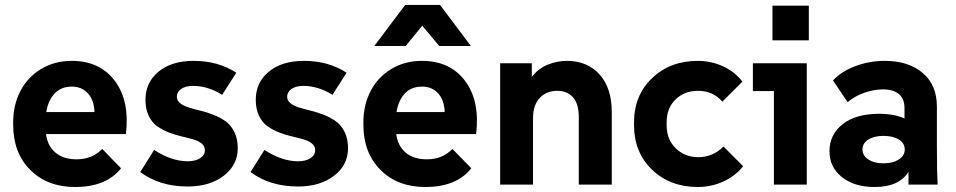

<svg xmlns="http://www.w3.org/2000/svg" viewBox="-20 -746 3865 776"><path d="M283.2 9.8Q171.4 9.8 102.3 -59.3Q33.2 -128.4 33.2 -242.2V-252Q33.2 -321.3 62.3 -377.7Q91.3 -434.1 145.8 -467Q200.2 -500 270 -500Q383.3 -500 444.1 -419.2Q504.9 -338.4 488.8 -204.1H166Q171.9 -156.7 203.9 -129.4Q235.8 -102.1 290 -102.1Q352.5 -102.1 393.1 -144L469.2 -65.9Q409.7 9.8 283.2 9.8ZM271 -396Q227.1 -396 200.9 -368.4Q174.8 -340.8 167 -293H361.8Q360.4 -341.3 335.2 -368.7Q310.1 -396 271 -396Z M738.8 7.8Q624.5 7.8 546.9 -50.8L603 -140.1Q673.3 -94.2 738.8 -94.2Q770 -94.2 789.1 -106.7Q808.1 -119.1 808.1 -139.2Q808.1 -155.3 794.9 -166Q781.7 -176.8 760.5 -182.9Q739.3 -189 713.6 -194.8Q688 -200.7 662.4 -210.7Q636.7 -220.7 615.5 -235.6Q594.2 -250.5 581.1 -277.8Q567.9 -305.2 567.9 -342.8Q567.9 -412.6 620.6 -456.3Q673.3 -500 762.7 -500Q861.3 -500 935.1 -452.1L877.9 -362.8Q819.3 -398.9 760.7 -398.9Q730.5 -398.9 712.6 -386.7Q694.8 -374.5 694.8 -355Q694.8 -339.4 708.5 -328.6Q722.2 -317.9 743.7 -311.3Q765.1 -304.7 791.5 -298.3Q817.9 -292 844.2 -281.5Q870.6 -271 892.1 -255.6Q913.6 -240.2 927.2 -212.4Q940.9 -184.6 940.9 -147Q940.9 -79.1 884.3 -35.6Q827.6 7.8 738.8 7.8Z M1184.6 7.8Q1070.3 7.8 992.7 -50.8L1048.8 -140.1Q1119.1 -94.2 1184.6 -94.2Q1215.8 -94.2 1234.9 -106.7Q1253.9 -119.1 1253.9 -139.2Q1253.9 -155.3 1240.7 -166Q1227.5 -176.8 1206.3 -182.9Q1185.1 -189 1159.4 -194.8Q1133.8 -200.7 1108.2 -210.7Q1082.5 -220.7 1061.3 -235.6Q1040 -250.5 1026.9 -277.8Q1013.7 -305.2 1013.7 -342.8Q1013.7 -412.6 1066.4 -456.3Q1119.1 -500 1208.5 -500Q1307.1 -500 1380.9 -452.1L1323.7 -362.8Q1265.1 -398.9 1206.5 -398.9Q1176.3 -398.9 1158.4 -386.7Q1140.6 -374.5 1140.6 -355Q1140.6 -339.4 1154.3 -328.6Q1168 -317.9 1189.5 -311.3Q1210.9 -304.7 1237.3 -298.3Q1263.7 -292 1290 -281.5Q1316.4 -271 1337.9 -255.6Q1359.4 -240.2 1373 -212.4Q1386.7 -184.6 1386.7 -147Q1386.7 -79.1 1330.1 -35.6Q1273.4 7.8 1184.6 7.8Z M1492.7 -560.1 1617.7 -726.1H1758.3L1883.3 -560.1H1755.4L1686.5 -642.1L1619.6 -560.1ZM1698.7 9.8Q1586.9 9.8 1517.8 -59.3Q1448.7 -128.4 1448.7 -242.2V-252Q1448.7 -321.3 1477.8 -377.7Q1506.8 -434.1 1561.3 -467Q1615.7 -500 1685.5 -500Q1798.8 -500 1859.6 -419.2Q1920.4 -338.4 1904.3 -204.1H1581.5Q1587.4 -156.7 1619.4 -129.4Q1651.4 -102.1 1705.6 -102.1Q1768.1 -102.1 1808.6 -144L1884.8 -65.9Q1825.2 9.8 1698.7 9.8ZM1686.5 -396Q1642.6 -396 1616.5 -368.4Q1590.3 -340.8 1582.5 -293H1777.3Q1775.9 -341.3 1750.7 -368.7Q1725.6 -396 1686.5 -396Z M2001.5 0V-490.2H2129.4V-435.1Q2156.7 -470.2 2194.8 -485.1Q2232.9 -500 2270.5 -500Q2354 -500 2403.3 -445.1Q2452.6 -390.1 2452.6 -293V0H2319.3V-272Q2319.3 -326.2 2296.1 -352.5Q2272.9 -378.9 2232.4 -378.9Q2188.5 -378.9 2161.4 -350.1Q2134.3 -321.3 2134.3 -268.1V0Z M2800.3 9.8Q2688 9.8 2615.2 -60.3Q2542.5 -130.4 2542.5 -240.2V-251Q2542.5 -360.8 2615.7 -430.4Q2689 -500 2800.3 -500Q2855 -500 2903.1 -477.5Q2951.2 -455.1 2980.5 -416L2899.4 -335Q2862.8 -378.9 2800.3 -378.9Q2746.1 -378.9 2710.2 -344Q2674.3 -309.1 2674.3 -251V-240.2Q2674.3 -182.1 2711.2 -146.5Q2748 -110.8 2802.2 -110.8Q2861.3 -110.8 2904.3 -153.8L2983.4 -74.2Q2953.1 -35.2 2904.1 -12.7Q2855 9.8 2800.3 9.8Z M3102.1 -583V-723.1H3249V-583ZM3107.9 0V-377.9H3022.9V-490.2H3240.7V0Z M3514.6 9.8Q3432.6 9.8 3382.6 -30.3Q3332.5 -70.3 3332.5 -134.8Q3332.5 -202.1 3385.7 -244.1Q3439 -286.1 3533.7 -286.1Q3593.8 -286.1 3635.7 -267.1V-308.1Q3635.7 -347.7 3612.5 -366.2Q3589.4 -384.8 3548.8 -384.8Q3512.7 -384.8 3473.4 -371.1Q3434.1 -357.4 3405.8 -333L3346.7 -420.9Q3379.9 -457 3436.5 -478.5Q3493.2 -500 3556.6 -500Q3651.4 -500 3709 -451.4Q3766.6 -402.8 3766.6 -314.9V-155.8Q3766.6 -51.8 3769.5 0H3651.9V-51.8Q3614.3 9.8 3514.6 9.8ZM3550.8 -85.9Q3588.9 -85.9 3612.8 -101.6Q3636.7 -117.2 3636.7 -142.1Q3636.7 -167 3613 -181.9Q3589.4 -196.8 3550.8 -196.8Q3513.2 -196.8 3489.5 -181.9Q3465.8 -167 3465.8 -142.1Q3465.8 -117.2 3489.5 -101.6Q3513.2 -85.9 3550.8 -85.9Z"/></svg>

Font: SUSE
Style: Bold
Weight: 700
Designer: Rene Bieder
Foundry: SUSE
Version: Version 1.000